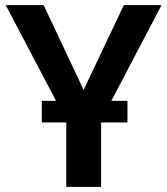

<svg xmlns="http://www.w3.org/2000/svg" viewBox="-20 -731 655 751"><path d="M150.9 -710.9 307.1 -379.4 464.4 -710.9H611.8L375.5 -260.3V0H239.3V-260.3L2.4 -710.9ZM478.5 -336.4V-252H143.6V-336.4Z"/></svg>

Font: Roboto SemiBold
Style: Regular
Weight: 600
Designer: Christian Robertson
Foundry: Google
Version: Version 3.009; 2024